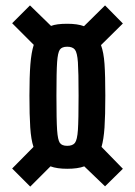

<svg xmlns="http://www.w3.org/2000/svg" viewBox="-20 -701 500 711"><path d="M25 -77 104 -157Q95 -184 92 -229Q89 -274 89 -347Q89 -418 92.5 -462.5Q96 -507 105 -535L25 -615L91 -681L169 -605Q189 -613 229 -613Q267 -613 291 -604L369 -681L435 -614L354 -534Q364 -507 367 -464.5Q370 -422 370 -347Q370 -272 367 -228.5Q364 -185 356 -157L435 -76L369 -11L292 -85Q268 -76 229 -76Q191 -76 167 -85L92 -10ZM271 -347Q271 -435 268.5 -470.5Q266 -506 257.5 -517Q249 -528 229 -528Q209 -528 201.5 -517Q194 -506 191.5 -471Q189 -436 189 -347Q189 -255 191.5 -219Q194 -183 201.5 -172Q209 -161 229 -161Q249 -161 257.5 -172Q266 -183 268.5 -219.5Q271 -256 271 -347Z"/></svg>

Font: Saira Ultra Condensed
Style: Bold
Weight: 700
Width: 1
Designer: Hector Gatti with collaboration of the Omnibus-Type team
Foundry: Omnibus-Type
Version: Version 1.001; ttfautohint (v1.8)